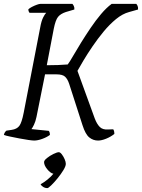

<svg xmlns="http://www.w3.org/2000/svg" viewBox="-27 -724 731 989"><path d="M149 0Q141 0 119.5 -3Q98 -6 72.5 -11Q47 -16 25 -20.5Q3 -25 -7 -29Q-4 -43 6 -51L33 -55Q60 -59 72.5 -75.5Q85 -92 95 -143L180 -582Q186 -616 195.5 -634.5Q205 -653 211 -658H125Q123 -660 121 -665Q119 -670 119 -676Q125 -682 137.5 -688.5Q150 -695 162.5 -699.5Q175 -704 181 -704H346Q349 -701 353 -693.5Q357 -686 356 -675L312 -662Q285 -653 272 -637Q259 -621 250 -576L214 -388Q248 -388 272 -389Q296 -390 322 -392Q333 -407 350.5 -437.5Q368 -468 391 -505Q414 -542 440 -580.5Q466 -619 493.5 -651.5Q521 -684 548 -704H675Q678 -701 681.5 -694Q685 -687 684 -675L638 -662Q604 -653 570.5 -625.5Q537 -598 506.5 -561Q476 -524 449.5 -485Q423 -446 403 -412.5Q383 -379 372 -359L461 -114Q472 -85 487 -70Q502 -55 530 -57L556 -58Q562 -51 562 -34Q543 -19 519.5 -9.5Q496 0 478 0Q453 0 433 -16Q413 -32 398 -79L329 -293Q321 -317 308 -329Q295 -341 264 -341H205L161 -122Q156 -98 148 -81.5Q140 -65 135 -59L224 -50Q230 -44 230 -29Q214 -17 190.5 -8.5Q167 0 149 0ZM217 245Q205 245 195 238.5Q185 232 182 225Q199 216 217.5 201Q236 186 248 171Q233 168 216.5 148Q200 128 200 111Q200 102 215 90Q230 78 248.5 69Q267 60 276 60Q283 60 291.5 71Q300 82 306 96Q312 110 312 120Q312 132 299.5 152.5Q287 173 269.5 194.5Q252 216 237 230.5Q222 245 217 245Z"/></svg>

Font: Texturina 72pt 72pt Light
Style: Italic
Weight: 300
Italic angle: -11°
Designer: Guillermo Torres Carreño
Foundry: Omnibus-Type
Version: Version 1.002; ttfautohint (v1.8.3)